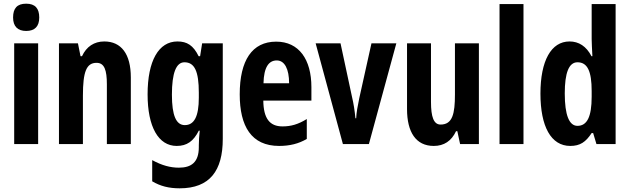

<svg xmlns="http://www.w3.org/2000/svg" viewBox="-20 -782 3417 1042"><path d="M122 -762C73 -762 51 -737 51 -687C51 -639 76 -614 122 -614C169 -614 193 -639 193 -687C193 -736 171 -762 122 -762ZM187 -547H57V0H187Z M546 -557C491 -557 449 -529 425 -477H417L403 -547H300V0H430V-263C430 -393 449 -441 504 -441C547 -441 560 -401 560 -324V0H690V-362C690 -489 638 -557 546 -557Z M943 -557C841 -557 781 -452 781 -270C781 -93 840 10 939 10C994 10 1030 -15 1059 -73H1064C1061 -48 1059 -15 1059 7V17C1059 98 1019 128 951 128C905 128 859 116 806 87V202C850 228 896 240 955 240C1119 240 1189 144 1189 -28V-547H1077L1066 -477H1058C1029 -536 995 -557 943 -557ZM981 -444C1036 -444 1059 -395 1059 -279V-252C1059 -150 1034 -103 983 -103C936 -103 913 -155 913 -268C913 -386 936 -444 981 -444Z M1479 -556C1348 -556 1281 -454 1281 -270C1281 -97 1344 10 1495 10C1552 10 1601 -2 1645 -28V-136C1598 -107 1559 -96 1513 -96C1443 -96 1410 -140 1409 -236H1670V-309C1670 -460 1602 -556 1479 -556ZM1482 -454C1525 -454 1549 -407 1549 -330H1410C1412 -418 1439 -454 1482 -454Z M1841 0H1982L2131 -547H1996L1930 -250C1921 -207 1914 -170 1913 -140H1909C1905 -182 1899 -220 1890 -258L1828 -547H1693Z M2579 -547H2449V-269C2449 -165 2436 -106 2371 -106C2334 -106 2319 -147 2319 -229V-547H2189V-190C2189 -65 2237 10 2334 10C2390 10 2430 -17 2455 -70H2462L2477 0H2579Z M2821 0V-760H2691V0Z M3075 10C3128 10 3159 -11 3191 -60H3199L3217 0H3321V-760H3191V-570C3191 -549 3193 -519 3195 -477H3190C3162 -531 3121 -557 3071 -557C2971 -557 2913 -452 2913 -274C2913 -96 2970 10 3075 10ZM3114 -99C3069 -99 3045 -157 3045 -275C3045 -386 3067 -444 3114 -444C3168 -444 3191 -396 3191 -288V-257C3191 -148 3166 -99 3114 -99Z"/></svg>

Font: Noto Sans Arabic UI XCn
Style: Bold
Weight: 700
Width: 2
Designer: Monotype Design Team, Nadine Chahine and Nizar Qandah
Foundry: Monotype Imaging Inc.
Version: Version 2.010